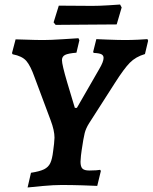

<svg xmlns="http://www.w3.org/2000/svg" viewBox="-20 -818 675 849"><path d="M304 -364 311 -341H320L419 -513Q438 -545 438 -562Q438 -573 428.5 -578Q419 -583 394 -584L392 -589L406 -645L453 -643Q505 -641 533 -641Q561 -641 592 -642.5Q623 -644 632 -645L635 -638L621 -579Q580 -567 554 -540.5Q528 -514 488 -451L374 -273Q360 -251 354.5 -229.5Q349 -208 341 -153L338 -130Q336 -110 336 -103Q336 -81 344.5 -72.5Q353 -64 375 -64Q392 -64 405.5 -65Q419 -66 423 -67L426 -62L410 4Q392 3 344.5 1.5Q297 0 252 0Q218 0 168 4.5Q118 9 102 11L117 -54Q156 -60 175 -69.5Q194 -79 202.5 -97Q211 -115 215 -150L219 -182Q221 -202 221 -209Q221 -241 204 -286L133 -476Q115 -527 96.5 -548.5Q78 -570 36 -578L33 -583L49 -644Q63 -644 100 -642.5Q137 -641 172 -641Q203 -641 256.5 -644.5Q310 -648 327 -649L331 -640L318 -585Q281 -582 267.5 -575Q254 -568 254 -552Q254 -532 277 -454Q300 -376 304 -364ZM496 -710 360 -709 226 -708 217 -719 240 -793 388 -792Q418 -792 458.5 -794.5Q499 -797 511 -798L518 -785Z"/></svg>

Font: Alegreya
Style: Bold Italic
Weight: 700
Italic angle: -7°
Designer: Juan Pablo del Peral
Foundry: Huerta Tipografica
Version: Version 2.007; ttfautohint (v1.6)